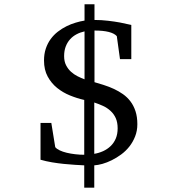

<svg xmlns="http://www.w3.org/2000/svg" viewBox="-20 -763 821 886"><path d="M522.9 -170.9Q522.9 -198.2 514.2 -217.8Q505.4 -237.3 490.2 -251.2Q475.1 -265.1 455.6 -274.2Q436 -283.2 415 -290V-53.2Q436 -56.6 455.6 -65.4Q475.1 -74.2 490.2 -88.6Q505.4 -103 514.2 -123.5Q522.9 -144 522.9 -170.9ZM370.1 -618.2Q350.1 -613.8 333 -604.7Q315.9 -595.7 303.2 -581.5Q290.5 -567.4 283.2 -548.1Q275.9 -528.8 275.9 -503.9Q275.9 -479.5 284.9 -461.9Q293.9 -444.3 307.6 -431.9Q321.3 -419.4 337.9 -411.1Q354.5 -402.8 370.1 -397ZM613.8 -189.9Q613.8 -159.2 603.5 -133.3Q593.3 -107.4 576.9 -86.7Q560.5 -65.9 539.3 -50.3Q518.1 -34.7 495.8 -23.7Q473.6 -12.7 452.6 -6.8Q431.6 -1 415 0V103H368.7V0Q350.1 -1 325.7 -2.4Q301.3 -3.9 274.7 -6.6Q248 -9.3 220.2 -13.9Q192.4 -18.6 167 -25.9V-195.8H216.8L234.9 -84Q241.7 -75.7 255.6 -69.1Q269.5 -62.5 287.8 -58.1Q306.2 -53.7 327.1 -51.3Q348.1 -48.8 368.7 -48.8V-301.8Q335.9 -309.1 303 -322.5Q270 -335.9 243.4 -357.4Q216.8 -378.9 200 -409.9Q183.1 -440.9 183.1 -483.9Q183.1 -514.2 191.4 -538.8Q199.7 -563.5 213.9 -582.8Q228 -602.1 246.8 -616.7Q265.6 -631.3 286.4 -641.6Q307.1 -651.9 328.9 -658.4Q350.6 -665 370.1 -668V-743.2H416V-670.9Q448.2 -670.9 478.8 -667.2Q509.3 -663.6 533.2 -659.2Q561 -653.8 585.9 -647.9V-490.2H533.7L519 -596.2Q495.6 -622.1 416 -622.1V-383.8Q437.5 -377.4 460.7 -370.1Q483.9 -362.8 505.9 -352.5Q527.8 -342.3 547.4 -328.6Q566.9 -314.9 581.8 -295.4Q596.7 -275.9 605.2 -250Q613.8 -224.1 613.8 -189.9Z"/></svg>

Font: BabelStone Ogham Fixed
Style: Regular
Weight: 400
Monospace: yes
Designer: Andrew West
Foundry: BabelStone
Version: Version 2.02 March 14, 2022